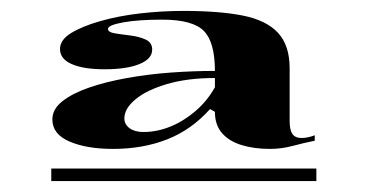

<svg xmlns="http://www.w3.org/2000/svg" viewBox="-20 -743 674 352"><path d="M187 -470Q139 -470 107.5 -483.5Q76 -497 76 -524Q76 -543 94.5 -557.5Q113 -572 143.5 -582.5Q174 -593 213 -600Q252 -607 293.5 -610Q335 -613 374 -613Q374 -666 353.5 -686.5Q333 -707 277 -707Q234 -707 206 -702Q178 -697 178 -690Q178 -684 190 -682Q202 -680 218.5 -678Q235 -676 247 -670.5Q259 -665 259 -652Q259 -635 235.5 -625.5Q212 -616 172 -616Q133 -616 111.5 -625.5Q90 -635 90 -653Q90 -670 110.5 -682.5Q131 -695 164.5 -704.5Q198 -714 237.5 -718.5Q277 -723 316 -723Q382 -723 425 -714.5Q468 -706 489.5 -683Q511 -660 511 -618V-521Q511 -505 516 -497.5Q521 -490 533 -490Q539 -490 545.5 -491.5Q552 -493 557 -495V-485Q537 -481 516.5 -475.5Q496 -470 475 -470Q446 -470 423 -477Q400 -484 387 -499Q374 -514 374 -538L365 -543Q331 -505 286.5 -487.5Q242 -470 187 -470ZM74 -411V-434H560V-411ZM243 -501Q268 -501 292.5 -511Q317 -521 338.5 -539.5Q360 -558 374 -583V-600Q324 -600 286.5 -589Q249 -578 228.5 -561Q208 -544 208 -526Q208 -515 217.5 -508Q227 -501 243 -501Z"/></svg>

Font: Kalnia Expanded Medium
Style: Regular
Weight: 500
Width: 7
Designer: Frida Medrano
Foundry: Frida Medrano
Version: Version 1.105